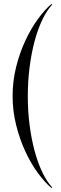

<svg xmlns="http://www.w3.org/2000/svg" viewBox="-20 -762 307 960"><path d="M119 -281Q119 -206 128 -136.5Q137 -67 153 -7.5Q169 52 191.5 99Q214 146 241 175L237 178Q205 151 170.5 104.5Q136 58 107.5 -3Q79 -64 61 -135.5Q43 -207 43 -282Q43 -357 61 -428.5Q79 -500 107.5 -560.5Q136 -621 170.5 -668Q205 -715 237 -742L241 -739Q214 -710 191.5 -663Q169 -616 153 -556Q137 -496 128 -426Q119 -356 119 -281Z"/></svg>

Font: Libre Caslon Display
Style: Regular
Weight: 400
Designer: Pablo Impallari, Rodrigo Fuenzalida
Foundry: Pablo Impallari, Rodrigo Fuenzalida
Version: Version 1.002; ttfautohint (v1.5)